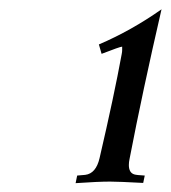

<svg xmlns="http://www.w3.org/2000/svg" viewBox="-20 -887 373 419"><path d="M145 -487.3 148.4 -503.9 166 -505.4Q189.5 -508.3 197.3 -542Q229 -678.2 245.6 -769Q246.6 -773.9 246.6 -777.8V-785.2Q242.2 -785.2 201.7 -769.5L195.8 -790Q266.6 -820.3 332.5 -866.7Q291 -687 262.7 -540Q261.2 -533.2 261.2 -526.9Q261.2 -509.8 273.4 -506.3Q277.8 -504.9 295.9 -503.9L292.5 -487.8Q238.8 -490.7 220.2 -490.7Q193.8 -490.7 145 -487.3Z"/></svg>

Font: Flanker
Style: Bold Italic
Weight: 700
Italic angle: -12°
Designer: Flanker
Version: Version 2.000